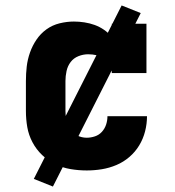

<svg xmlns="http://www.w3.org/2000/svg" viewBox="-20 -617 640 704"><path d="M298 8Q268 8 238.5 3Q209 -2 182.5 -15Q156 -28 134.5 -48.5Q113 -69 99 -95.5Q85 -122 80 -151Q75 -180 75 -210V-320Q75 -347 78 -373Q81 -399 90 -424.5Q99 -450 114 -472Q129 -494 150.5 -509.5Q172 -525 198.5 -531.5Q225 -538 251 -538Q270 -538 289.5 -535Q309 -532 327 -525.5Q345 -519 361 -508Q377 -497 390 -482V-530H517V-349H390Q390 -365 383 -379.5Q376 -394 363 -402.5Q350 -411 334.5 -414.5Q319 -418 303 -418Q285 -418 267.5 -411Q250 -404 239 -389.5Q228 -375 224 -356.5Q220 -338 220 -320V-210Q220 -192 223.5 -174.5Q227 -157 237 -142.5Q247 -128 263.5 -120Q280 -112 298 -112Q313 -112 328 -117Q343 -122 353.5 -133.5Q364 -145 369 -160Q374 -175 374 -191Q374 -191 374 -191Q374 -191 374 -191Q374 -191 374 -191Q374 -191 374 -191H519Q519 -191 519 -191Q519 -191 519 -191Q519 -163 512 -135.5Q505 -108 490.5 -84Q476 -60 454.5 -41.5Q433 -23 407 -12Q381 -1 353.5 3.5Q326 8 298 8ZM174 67 104 39 426 -597 496 -569Z"/></svg>

Font: Iosevka Curly Slab HvEx
Style: Regular
Weight: 900
Width: 7
Monospace: yes
Designer: Belleve Invis
Foundry: Belleve Invis
Version: Version 11.1.0; ttfautohint (v1.8.3)